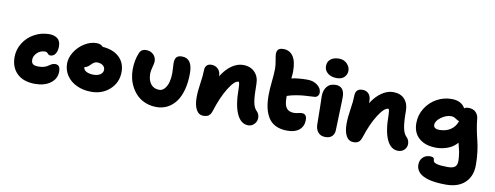

<svg xmlns="http://www.w3.org/2000/svg" viewBox="-76 -1175 4773 1851"><g transform="rotate(10 2310.0 -249.0)"><path d="M272.9 -8.8Q157.2 -8.8 95.2 -69.1Q33.2 -129.4 33.2 -229Q33.2 -304.2 73.2 -367.9Q113.3 -431.6 180.4 -468.3Q247.6 -504.9 325.2 -504.9Q375 -504.9 406 -481Q437 -457 437 -403.8Q437 -360.4 418.9 -332.3Q400.9 -304.2 369.1 -304.2Q354 -304.2 342.5 -318.6Q331.1 -333 314.9 -333Q269 -333 237.1 -302.2Q205.1 -271.5 205.1 -232.9Q205.1 -206.1 220.2 -192.6Q235.4 -179.2 273.9 -179.2Q301.8 -179.2 323.2 -184.6Q344.7 -189.9 357.4 -197.5Q370.1 -205.1 380.9 -212.6Q391.6 -220.2 404.3 -225.6Q417 -231 432.1 -231Q457 -231 469 -215.1Q481 -199.2 481 -165Q481 -95.7 422.6 -52.2Q364.3 -8.8 272.9 -8.8Z M818.4 -27.8Q739.3 -27.8 676.3 -57.1Q613.3 -86.4 577.9 -138.7Q542.5 -190.9 542.5 -255.9Q542.5 -314 578.6 -370.8Q614.7 -427.7 672.4 -463.4Q730 -499 788.6 -499Q831.5 -499 852.5 -474.1Q958 -465.8 1016.1 -410.9Q1074.2 -356 1074.2 -266.1Q1074.2 -164.1 1000.7 -95.9Q927.2 -27.8 818.4 -27.8ZM713.4 -249Q713.4 -224.1 740.7 -209Q768.1 -193.8 813.5 -193.8Q853.5 -193.8 878.9 -211.7Q904.3 -229.5 904.3 -257.8Q904.3 -284.7 882.6 -300.8Q860.8 -316.9 826.2 -316.9Q814 -316.9 802.5 -311Q791 -305.2 784.2 -299.1Q777.3 -293 761.2 -276.9Q739.7 -255.4 713.4 -251Z M1463.4 7.8Q1407.2 7.8 1359.4 -10.5Q1311.5 -28.8 1278.1 -59.6Q1244.6 -90.3 1221.2 -131.1Q1197.8 -171.9 1186.5 -216.6Q1175.3 -261.2 1175.3 -307.1Q1175.3 -398.9 1205.6 -471.2Q1221.2 -516.1 1273.4 -516.1Q1314.5 -516.1 1342.5 -489.5Q1370.6 -462.9 1370.6 -421.9Q1370.6 -403.8 1359.6 -364.5Q1348.6 -325.2 1348.6 -300.8Q1348.6 -234.4 1378.4 -197.3Q1408.2 -160.2 1461.4 -160.2Q1491.7 -160.2 1514.4 -187.3Q1537.1 -214.4 1547.4 -254.2Q1557.6 -293.9 1557.6 -339.8Q1557.6 -360.8 1555.4 -391.4Q1553.2 -421.9 1553.2 -437Q1553.2 -476.1 1568.6 -495.6Q1584 -515.1 1622.6 -515.1Q1725.6 -515.1 1725.6 -368.2Q1725.6 -276.9 1705.8 -204.8Q1686 -132.8 1650.9 -86.7Q1615.7 -40.5 1568.1 -16.4Q1520.5 7.8 1463.4 7.8Z M2365.2 27.8Q2293 27.8 2253.2 -57.9Q2213.4 -143.6 2213.4 -308.1Q2213.4 -352.1 2204.1 -370.1H2200.2Q2161.1 -370.1 2104.7 -278.6Q2048.3 -187 2005.4 -49.8Q1994.1 -15.1 1975.6 -1.5Q1957 12.2 1923.3 12.2Q1877 12.2 1853 -32.2Q1829.1 -76.7 1829.1 -150.9Q1829.1 -212.4 1841.3 -291Q1853.5 -369.6 1853.5 -419.9Q1853.5 -451.2 1869.6 -468.5Q1885.7 -485.8 1916.5 -485.8Q1956.1 -485.8 1981.7 -459.5Q2007.3 -433.1 2007.3 -389.2Q2053.2 -462.9 2107.7 -500Q2162.1 -537.1 2217.3 -537.1Q2290 -537.1 2332.3 -492.9Q2374.5 -448.7 2374.5 -378.9Q2374.5 -263.7 2384.5 -205.6Q2394.5 -147.5 2422.4 -122.1Q2448.2 -96.2 2448.2 -59.1Q2448.2 -22.9 2423.3 2.4Q2398.4 27.8 2365.2 27.8Z M2745.1 13.2Q2680.7 13.2 2634.3 -8.3Q2587.9 -29.8 2560.8 -71Q2533.7 -112.3 2521.2 -166.7Q2508.8 -221.2 2508.8 -292Q2508.8 -346.7 2517.3 -428Q2525.9 -509.3 2525.9 -553.2Q2525.9 -589.8 2517.3 -634.5Q2508.8 -679.2 2508.8 -695.8Q2508.8 -724.6 2522.9 -740.2Q2537.1 -755.9 2574.2 -755.9Q2634.3 -755.9 2668.2 -707Q2702.1 -658.2 2702.1 -558.1Q2702.1 -534.2 2696.8 -490.2Q2766.1 -504.9 2853 -504.9Q2910.2 -504.9 2950.2 -474.4Q2990.2 -443.8 2990.2 -401.9Q2990.2 -383.3 2979 -369.4Q2967.8 -355.5 2949.2 -354Q2877.4 -350.1 2844.5 -347.7Q2811.5 -345.2 2766.4 -337.4Q2721.2 -329.6 2682.1 -315.9V-297.9Q2682.1 -227.1 2705.6 -197Q2729 -167 2778.8 -167Q2796.4 -167 2819.6 -172.6Q2842.8 -178.2 2854 -178.2Q2879.9 -178.2 2891.8 -163.3Q2903.8 -148.4 2903.8 -118.2Q2903.8 -58.1 2862.5 -22.5Q2821.3 13.2 2745.1 13.2Z M3126 -568.8Q3071.3 -568.8 3038.1 -596.2Q3004.9 -623.5 3004.9 -665Q3004.9 -709 3035.6 -733.4Q3066.4 -757.8 3116.2 -757.8Q3165.5 -757.8 3195.8 -726.6Q3226.1 -695.3 3226.1 -658.2Q3226.1 -621.6 3200.7 -595.2Q3175.3 -568.8 3126 -568.8ZM3117.2 9.8Q3069.8 9.8 3044.9 -20.8Q3020 -51.3 3020 -98.1Q3020 -184.1 3017.6 -263.9Q3015.1 -343.8 3015.1 -373Q3015.1 -429.7 3044.4 -466.3Q3073.7 -502.9 3130.9 -502.9Q3170.4 -502.9 3192.9 -477.5Q3215.3 -452.1 3215.8 -401.9Q3216.3 -369.1 3211.2 -238.5Q3206.1 -107.9 3206.1 -77.1Q3206.1 -38.1 3183.6 -14.2Q3161.1 9.8 3117.2 9.8Z M3830.1 19Q3759.3 19 3720.2 -63.7Q3681.2 -146.5 3681.2 -304.2Q3681.2 -347.2 3671.9 -363.8H3668Q3628.9 -363.8 3572.8 -276.1Q3516.6 -188.5 3473.1 -54.2Q3461.4 -17.1 3443.6 -2.9Q3425.8 11.2 3393.1 11.2Q3345.2 11.2 3321 -33Q3296.9 -77.1 3296.9 -150.9Q3296.9 -215.3 3310.1 -297.1Q3323.2 -378.9 3323.2 -428.2Q3323.2 -501 3392.1 -501Q3430.7 -501 3453.4 -475.8Q3476.1 -450.7 3476.1 -402.8Q3476.1 -389.6 3475.1 -383.8Q3521 -456.1 3576.7 -493.4Q3632.3 -530.8 3687 -530.8Q3759.8 -530.8 3799.3 -487.8Q3838.9 -444.8 3838.9 -374Q3838.9 -266.1 3849.6 -210.2Q3860.4 -154.3 3886.2 -128.9Q3915 -101.6 3915 -62Q3915 -28.3 3890.9 -4.6Q3866.7 19 3830.1 19Z M4340.8 259.8Q4288.1 259.8 4244.6 254.9Q4201.2 250 4171.4 241.7Q4141.6 233.4 4118.7 221.7Q4095.7 210 4082.5 197.5Q4069.3 185.1 4061 170.2Q4052.7 155.3 4049.8 142.3Q4046.9 129.4 4046.9 115.2Q4046.9 72.8 4074.2 44.9Q4101.6 17.1 4147 17.1Q4168.5 17.1 4177.7 25.4Q4187 33.7 4187 50.8Q4187 89.8 4330.6 89.8Q4379.9 89.8 4400.4 71.8Q4420.9 53.7 4420.9 16.1Q4420.9 -8.8 4417.7 -35.2Q4414.6 -61.5 4412.4 -73.2Q4410.2 -85 4401.6 -118.9Q4393.1 -152.8 4391.6 -159.2Q4353.5 -114.3 4298.1 -94.2Q4242.7 -74.2 4188 -74.2Q4081.1 -74.2 4019.5 -127.4Q3958 -180.7 3958 -274.9Q3958 -354.5 3999.5 -421.1Q4041 -487.8 4108.9 -525.4Q4176.8 -563 4253.9 -563Q4350.1 -563 4387.7 -495.1Q4400.9 -506.8 4429.7 -506.8Q4475.6 -506.8 4501 -480.5Q4526.4 -454.1 4528.8 -418Q4533.7 -363.8 4545.2 -306.4Q4556.6 -249 4567.1 -209Q4577.6 -168.9 4585.7 -107.2Q4593.8 -45.4 4593.8 22.9Q4593.8 133.8 4527.3 196.8Q4460.9 259.8 4340.8 259.8ZM4130.9 -289.1Q4130.9 -249 4189 -249Q4251.5 -249 4296.9 -279.1Q4342.3 -309.1 4360.8 -365.2Q4348.1 -366.7 4325.4 -382.8Q4302.7 -398.9 4278.8 -398.9Q4229 -398.9 4179.9 -362.8Q4130.9 -326.7 4130.9 -289.1Z"/></g></svg>

Font: Shantell Sans Irregular
Style: Regular
Weight: 800
Designer: Stephen Nixon, Anya Danilova, Shantell Martin
Foundry: Arrow Type
Version: Version 1.006;[9816181b4]